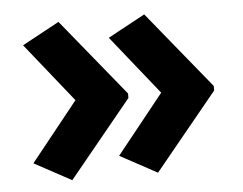

<svg xmlns="http://www.w3.org/2000/svg" viewBox="-40 -550 696 551"><g transform="rotate(-5 307.5 -274.0)"><path d="M575 -267 394 -46 287 -104 423 -274 287 -444 394 -502 575 -280ZM328 -267 147 -46 40 -104 176 -274 40 -444 147 -502 328 -280Z"/></g></svg>

Font: Noto Sans Ol Chiki
Style: Regular
Weight: 400
Designer: Monotype Design Team, Lewis McGuffie
Foundry: Monotype Imaging Inc.
Version: Version 2.003